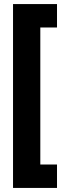

<svg xmlns="http://www.w3.org/2000/svg" viewBox="-20 -750 323 943"><path d="M44 173H260V58H178V-615H260V-730H44Z"/></svg>

Font: Secuela Black
Style: Regular
Weight: 900
Designer: Fernando Haro
Foundry: deFharo
Version: Version 1.704